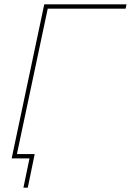

<svg xmlns="http://www.w3.org/2000/svg" viewBox="-20 -730 603 885"><path d="M184 -710H563L559 -690H200L58 -20H140L108 135H88L116 0H34L38 -20Z"/></svg>

Font: Raleway-v4020 Thin
Style: Italic
Weight: 250
Italic angle: -12°
Designer: Matt McInerney, Pablo Impallari, Rodrigo Fuenzalida
Foundry: Matt McInerney, Pablo Impallari, Rodrigo Fuenzalida
Version: Version 4.020;PS 004.020;hotconv 1.0.88;makeotf.lib2.5.64775